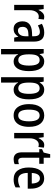

<svg xmlns="http://www.w3.org/2000/svg" viewBox="1268 -1966 939 3514"><g transform="rotate(90 1737.0 -209.5)"><path d="M288 -550Q314 -550 338 -543L326 -443Q307 -450 281 -450Q232 -450 199.5 -403.5Q167 -357 167 -281V0H69V-540H146L159 -447H164Q184 -491 215 -520.5Q246 -550 288 -550Z M579 -550Q663 -550 702.5 -502.5Q742 -455 742 -363V0H669L653 -74H650Q624 -32 591 -11Q558 10 507 10Q441 10 406 -36.5Q371 -83 371 -153Q371 -235 422.5 -278.5Q474 -322 572 -326L644 -329V-360Q644 -417 624.5 -443.5Q605 -470 565 -470Q537 -470 507.5 -460.5Q478 -451 446 -434L416 -507Q451 -527 492 -538.5Q533 -550 579 -550ZM591 -259Q528 -256 500 -230Q472 -204 472 -155Q472 -111 490.5 -90Q509 -69 541 -69Q587 -69 615.5 -106Q644 -143 644 -210V-262Z M1106 -550Q1189 -550 1235.5 -479Q1282 -408 1282 -270Q1282 -136 1236 -63Q1190 10 1109 10Q1063 10 1029.5 -11.5Q996 -33 975 -70H970Q972 -48 973.5 -27Q975 -6 975 10V240H877V-540H957L970 -467H975Q1021 -550 1106 -550ZM1081 -466Q1026 -466 1001 -422.5Q976 -379 975 -286V-266Q975 -169 1000 -122Q1025 -75 1082 -75Q1132 -75 1156.5 -124.5Q1181 -174 1181 -270Q1181 -366 1157.5 -416Q1134 -466 1081 -466Z M1623 -550Q1706 -550 1752.5 -479Q1799 -408 1799 -270Q1799 -136 1753 -63Q1707 10 1626 10Q1580 10 1546.5 -11.5Q1513 -33 1492 -70H1487Q1489 -48 1490.5 -27Q1492 -6 1492 10V240H1394V-540H1474L1487 -467H1492Q1538 -550 1623 -550ZM1598 -466Q1543 -466 1518 -422.5Q1493 -379 1492 -286V-266Q1492 -169 1517 -122Q1542 -75 1599 -75Q1649 -75 1673.5 -124.5Q1698 -174 1698 -270Q1698 -366 1674.5 -416Q1651 -466 1598 -466Z M2302 -271Q2302 -187 2278.5 -124Q2255 -61 2208.5 -25.5Q2162 10 2092 10Q2026 10 1980 -25Q1934 -60 1910 -123Q1886 -186 1886 -271Q1886 -402 1938 -476Q1990 -550 2094 -550Q2189 -550 2245.5 -478.5Q2302 -407 2302 -271ZM1987 -270Q1987 -175 2012.5 -124.5Q2038 -74 2094 -74Q2149 -74 2175 -124Q2201 -174 2201 -271Q2201 -367 2175 -416.5Q2149 -466 2094 -466Q2037 -466 2012 -416.5Q1987 -367 1987 -270Z M2633 -550Q2659 -550 2683 -543L2671 -443Q2652 -450 2626 -450Q2577 -450 2544.5 -403.5Q2512 -357 2512 -281V0H2414V-540H2491L2504 -447H2509Q2529 -491 2560 -520.5Q2591 -550 2633 -550Z M2924 -75Q2953 -75 2984 -87V-9Q2967 0 2944 5Q2921 10 2895 10Q2834 10 2801 -27Q2768 -64 2768 -147V-459H2710V-510L2773 -540L2802 -659H2867V-540H2978V-459H2867V-154Q2867 -75 2924 -75Z M3245 -549Q3306 -549 3348 -518Q3390 -487 3411.5 -433Q3433 -379 3433 -308V-248H3145Q3148 -72 3273 -72Q3343 -72 3410 -110V-25Q3377 -7 3342 1.5Q3307 10 3264 10Q3154 10 3100 -65.5Q3046 -141 3046 -266Q3046 -403 3098 -476Q3150 -549 3245 -549ZM3245 -471Q3154 -471 3146 -322H3339Q3339 -385 3316 -428Q3293 -471 3245 -471Z"/></g></svg>

Font: Noto Sans Condensed Medium
Style: Regular
Weight: 500
Width: 3
Designer: Monotype Design Team
Foundry: Monotype Imaging Inc.
Version: Version 2.013; ttfautohint (v1.8.4.7-5d5b)